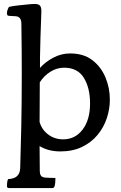

<svg xmlns="http://www.w3.org/2000/svg" viewBox="-20 -830 610 970"><path d="M25 120Q15 120 15 110Q15 106 16 93.5Q17 81 21 75Q53 73 67 59Q81 45 82 20Q85 -71 87.5 -191Q90 -311 90 -460Q90 -518 89.5 -580.5Q89 -643 88 -710Q88 -747 58 -748L25 -750Q15 -750 15 -763Q15 -777 25 -795Q40 -799 66.5 -802Q93 -805 118.5 -807.5Q144 -810 156 -810Q174 -810 181.5 -802Q189 -794 189 -774Q189 -762 187.5 -727.5Q186 -693 184.5 -643.5Q183 -594 182 -536Q182 -512 182 -487Q210 -518 250 -539Q290 -560 334 -560Q402 -560 446 -526.5Q490 -493 512.5 -439.5Q535 -386 535 -327Q535 -279 519.5 -232.5Q504 -186 472.5 -148Q441 -110 394 -87.5Q347 -65 285 -65Q254 -65 227.5 -72Q201 -79 180 -92Q180 -59 180.5 -29Q181 1 181 30Q181 49 186.5 57Q192 65 206 67Q212 68 231 68.5Q250 69 260 69Q260 96 256 110Q253 120 245 120ZM180 -214Q191 -175 223.5 -150.5Q256 -126 299 -126Q360 -126 397.5 -175.5Q435 -225 435 -307Q435 -386 403.5 -437Q372 -488 304 -488Q267 -488 234.5 -467.5Q202 -447 181 -414Q181 -362 180.5 -310.5Q180 -259 180 -214Z"/></svg>

Font: Gowun Batang
Style: Bold
Weight: 700
Designer: Yanghee Ryu
Foundry: Yanghee Ryu
Version: Version 2.000